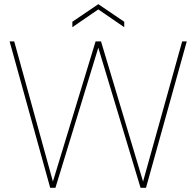

<svg xmlns="http://www.w3.org/2000/svg" viewBox="-20 -898 939 918"><path d="M220 0 26 -700H48L233 -30L437 -700H463L664 -30L851 -700H873L678 0H652L450 -670L245 0ZM326 -768V-794L450 -878L574 -794V-768L450 -853Z"/></svg>

Font: DM Sans 16pt Thin
Style: Regular
Weight: 250
Version: Version 4.004;gftools[0.9.30]